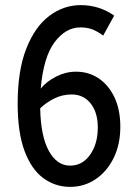

<svg xmlns="http://www.w3.org/2000/svg" viewBox="-20 -720 540 750"><path d="M49 -315Q49 -444 82.5 -529.5Q116 -615 172 -657.5Q228 -700 295 -700Q368 -700 426 -659L383 -581Q363 -596 342.5 -604.5Q322 -613 294 -613Q237 -613 193.5 -555.5Q150 -498 139 -374Q162 -402 199.5 -421Q237 -440 277 -440Q327 -440 366 -413.5Q405 -387 427.5 -339Q450 -291 450 -225Q450 -156 424 -103Q398 -50 353.5 -20Q309 10 254 10Q196 10 149.5 -24Q103 -58 76 -130Q49 -202 49 -315ZM137 -297Q139 -189 170.5 -131Q202 -73 254 -73Q302 -73 332 -115.5Q362 -158 362 -222Q362 -281 334 -316Q306 -351 260 -351Q224 -351 192.5 -335.5Q161 -320 137 -297Z"/></svg>

Font: Radio Canada Condensed
Style: Regular
Weight: 400
Width: 3
Designer: Charles Daoud, Etienne Aubert Bonn, Alexandre Saumier Demers, Jacques Le Bailly
Foundry: Radio-Canada
Version: Version 2.104; ttfautohint (v1.8.4.7-5d5b);gftools[0.9.28.de